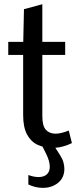

<svg xmlns="http://www.w3.org/2000/svg" viewBox="-20 -700 372 919"><path d="M231.4 7.8Q190.9 7.8 159.2 -7.3Q127.4 -22.5 109.1 -56.9Q90.8 -91.3 90.8 -149.9V-437H19.5V-499.5H91.3L94.7 -656.2L182.6 -679.7V-499.5H292V-437H182.6V-144.5Q182.6 -97.2 199.5 -78.9Q216.3 -60.5 245.1 -60.1Q259.3 -60.1 275.9 -64.2Q292.5 -68.4 309.1 -75.2L324.2 -15.1Q304.2 -4.9 279.8 1.5Q255.4 7.8 231.4 7.8ZM185.1 199.2Q149.9 199.2 115.7 183.1V137.7Q142.1 147.5 164.6 147.5Q189.5 147.5 203.9 134.8Q218.3 122.1 218.3 97.7Q218.3 85.4 214.1 70.1Q210 54.7 201.2 37.1L182.6 0H240.2L267.1 42Q278.3 59.1 283.2 75.7Q288.1 92.3 288.1 107.9Q288.1 150.4 258.3 174.8Q228.5 199.2 185.1 199.2Z"/></svg>

Font: Pontano Sans Medium
Style: Regular
Weight: 500
Designer: Vernon Adams
Foundry: Vernon Adams
Version: Version 2.001